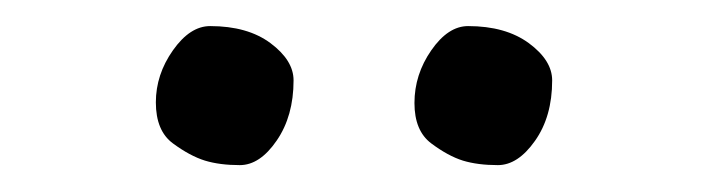

<svg xmlns="http://www.w3.org/2000/svg" viewBox="-20 -757 535 145"><path d="M333.5 -737.3Q361.8 -737.3 379.4 -724.4Q397 -711.4 397 -696.3Q397 -668.9 384 -650.6Q371.1 -632.3 356 -632.3Q340.8 -632.3 329.6 -635.7Q318.4 -639.2 305.7 -648.7Q293 -658.2 293 -679.2Q293 -700.7 305.7 -719Q318.4 -737.3 333.5 -737.3ZM138.7 -737.3Q167 -737.3 184.3 -724.4Q201.7 -711.4 201.7 -696.3Q201.7 -669.4 189 -650.9Q176.3 -632.3 161.1 -632.3Q146 -632.3 134.8 -635.7Q123.5 -639.2 110.6 -648.7Q97.7 -658.2 97.7 -679.7Q97.7 -700.7 110.6 -719Q123.5 -737.3 138.7 -737.3Z"/></svg>

Font: NoticiaText-Regular
Style: Regular
Weight: 400
Designer: JM Sole
Foundry: JM Sole
Version: Version 1.003